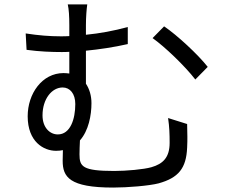

<svg xmlns="http://www.w3.org/2000/svg" viewBox="-20 -810 1040 867"><path d="M172 -289C172 -363 214 -415 263 -415C296 -415 320 -387 320 -340C320 -273 298 -203 241 -203C205 -203 172 -234 172 -289ZM739 -277C745 -237 746 -204 746 -165C746 -99 716 -70 664 -55C629 -45 551 -38 496 -38C352 -38 339 -58 339 -113C339 -131 340 -155 341 -176C380 -220 393 -289 393 -344C393 -378 384 -408 368 -432V-581C429 -587 496 -597 557 -611V-688C495 -671 430 -659 368 -653V-696C368 -733 371 -769 374 -790H286C291 -769 293 -736 293 -696V-647C279 -646 266 -646 253 -646C204 -646 155 -650 96 -659L100 -585C157 -577 215 -575 258 -575C269 -575 281 -575 293 -576V-478C285 -479 276 -480 267 -480C170 -480 105 -387 105 -285C105 -170 177 -129 233 -129C244 -129 255 -130 264 -132C264 -117 263 -101 263 -84C263 -11 293 37 491 37C556 37 653 29 696 18C786 -7 821 -50 825 -143C827 -184 826 -197 825 -250ZM669 -638C724 -599 814 -513 862 -451L918 -508C874 -564 779 -652 721 -691Z"/></svg>

Font: Noto Sans CJK SC Regular
Style: Regular
Weight: 400
Designer: Ryoko NISHIZUKA (kana & ideographs); Paul D. Hunt (Latin, Greek & Cyrillic); Wenlong ZHANG (bopomofo); Sandoll Communica
Foundry: Adobe Systems Incorporated
Version: Version 1.004;PS 1.004;hotconv 1.0.82;makeotf.lib2.5.63406